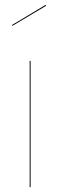

<svg xmlns="http://www.w3.org/2000/svg" viewBox="-20 -767 247 787"><path d="M167 -747.1 168.9 -743.2 30.8 -661.1 29.3 -664.6ZM105.5 -517.1V0H101.6V-517.1Z"/></svg>

Font: Fira Sans Compressed Four
Style: Regular
Weight: 100
Width: 1
Designer: Carrois Corporate & Edenspiekermann AG
Foundry: Carrois Corporate GbR & Edenspiekermann AG
Version: Version 4.203;PS 004.203;hotconv 1.0.88;makeotf.lib2.5.64775